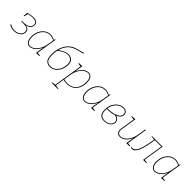

<svg xmlns="http://www.w3.org/2000/svg" viewBox="360 -2436 4336 4336"><g transform="rotate(45 2528.0 -268.0)"><path d="M391 -164Q391 -115 363 -76.5Q335 -38 285.5 -16Q236 6 176 6Q86 6 18 -40L29 -58Q61 -36 99 -24.5Q137 -13 177 -13Q227 -13 272 -31Q317 -49 344 -83Q371 -117 371 -162Q371 -209 343 -232Q315 -255 281 -260.5Q247 -266 206 -266H144L147 -285H213Q295 -285 347 -320.5Q399 -356 399 -417Q399 -467 364.5 -488Q330 -509 268 -509Q206 -509 133 -490L108 -395H90L103 -499Q201 -528 275 -528Q342 -528 380 -501Q418 -474 418 -416Q418 -361 380 -325Q342 -289 281 -276Q391 -258 391 -164Z M906 -28 991 -17 989 -2 882 2 913 -196Q885 -128 844 -82.5Q803 -37 759.5 -15.5Q716 6 677 6Q618 6 580.5 -42Q543 -90 543 -185Q543 -278 579.5 -356.5Q616 -435 679.5 -481.5Q743 -528 822 -528Q892 -528 960 -488L971 -522H985ZM935 -335 957 -471Q887 -509 821 -509Q748 -509 689.5 -465.5Q631 -422 597.5 -348Q564 -274 564 -186Q564 -99 595.5 -56Q627 -13 678 -13Q725 -13 778.5 -48.5Q832 -84 875 -157Q918 -230 935 -335Z M1590 -318Q1590 -243 1558 -168Q1526 -93 1464.5 -43.5Q1403 6 1319 6Q1247 6 1198.5 -43.5Q1150 -93 1150 -230Q1150 -339 1181.5 -432Q1213 -525 1269.5 -591.5Q1326 -658 1398 -690Q1435 -706 1533 -732Q1544 -735 1581.5 -745Q1619 -755 1647 -766L1655 -746Q1620 -733 1549 -716Q1541 -714 1509 -705.5Q1477 -697 1451 -688.5Q1425 -680 1406 -671Q1323 -634 1270 -562Q1217 -490 1192 -396Q1321 -498 1426 -498Q1495 -498 1542.5 -454.5Q1590 -411 1590 -318ZM1569 -317Q1569 -395 1529 -437Q1489 -479 1421 -479Q1365 -479 1307 -450Q1249 -421 1186 -370Q1171 -303 1171 -231Q1171 -105 1211.5 -59.5Q1252 -14 1319 -14Q1402 -14 1458.5 -63Q1515 -112 1542 -182.5Q1569 -253 1569 -317Z M2172 -337Q2172 -233 2134 -155.5Q2096 -78 2027 -36Q1958 6 1867 6Q1810 6 1752 -10L1718 202L1814 215L1812 230H1608L1610 215L1698 202L1809 -493L1725 -505L1727 -520L1834 -525L1802 -327Q1831 -394 1871.5 -439.5Q1912 -485 1955.5 -506.5Q1999 -528 2038 -528Q2097 -528 2134.5 -480.5Q2172 -433 2172 -337ZM1755 -29Q1818 -12 1870 -12Q1955 -12 2018.5 -51.5Q2082 -91 2116.5 -164.5Q2151 -238 2151 -336Q2151 -423 2119.5 -466Q2088 -509 2037 -509Q1990 -509 1936.5 -473.5Q1883 -438 1839.5 -365Q1796 -292 1780 -187Z M2662 -28 2747 -17 2745 -2 2638 2 2669 -196Q2641 -128 2600 -82.5Q2559 -37 2515.5 -15.5Q2472 6 2433 6Q2374 6 2336.5 -42Q2299 -90 2299 -185Q2299 -278 2335.5 -356.5Q2372 -435 2435.5 -481.5Q2499 -528 2578 -528Q2648 -528 2716 -488L2727 -522H2741ZM2691 -335 2713 -471Q2643 -509 2577 -509Q2504 -509 2445.5 -465.5Q2387 -422 2353.5 -348Q2320 -274 2320 -186Q2320 -99 2351.5 -56Q2383 -13 2434 -13Q2481 -13 2534.5 -48.5Q2588 -84 2631 -157Q2674 -230 2691 -335Z M3267 -155Q3267 -115 3241.5 -78Q3216 -41 3168 -17.5Q3120 6 3056 6Q2967 6 2925 -43Q2883 -92 2883 -189Q2883 -294 2924.5 -371Q2966 -448 3030 -488Q3094 -528 3159 -528Q3216 -528 3249 -497Q3282 -466 3282 -418Q3282 -372 3251.5 -336Q3221 -300 3164 -276Q3215 -263 3241 -229Q3267 -195 3267 -155ZM2908 -252Q3012 -253 3092 -273Q3172 -293 3217 -330Q3262 -367 3262 -417Q3262 -456 3234.5 -482.5Q3207 -509 3157 -509Q3105 -509 3052 -479Q2999 -449 2959.5 -390.5Q2920 -332 2908 -252ZM3247 -154Q3247 -194 3218.5 -225Q3190 -256 3135 -265Q3041 -233 2905 -233Q2903 -205 2903 -188Q2903 -99 2940.5 -56Q2978 -13 3059 -13Q3118 -13 3160.5 -33.5Q3203 -54 3225 -86.5Q3247 -119 3247 -154Z M3791 -28 3875 -17 3873 -2 3766 2 3797 -196Q3753 -92 3687.5 -43Q3622 6 3558 6Q3508 6 3477.5 -25Q3447 -56 3447 -117Q3447 -141 3451 -162L3504 -493L3420 -505L3422 -520L3529 -525L3471 -161Q3467 -131 3467 -120Q3467 -66 3493 -39.5Q3519 -13 3561 -13Q3610 -13 3663 -48.5Q3716 -84 3759 -157Q3802 -230 3819 -335L3849 -522H3869Z M4323 -28 4407 -15 4405 0H4300L4379 -503H4174Q4146 -327 4116 -218Q4086 -109 4044.5 -51.5Q4003 6 3944 6Q3930 6 3908 1L3913 -20Q3925 -17 3938 -17Q3996 -17 4034 -73Q4072 -129 4098.5 -229Q4125 -329 4154 -498L4060 -508L4062 -522H4401Z M4898 -28 4983 -17 4981 -2 4874 2 4905 -196Q4877 -128 4836 -82.5Q4795 -37 4751.5 -15.5Q4708 6 4669 6Q4610 6 4572.5 -42Q4535 -90 4535 -185Q4535 -278 4571.5 -356.5Q4608 -435 4671.5 -481.5Q4735 -528 4814 -528Q4884 -528 4952 -488L4963 -522H4977ZM4927 -335 4949 -471Q4879 -509 4813 -509Q4740 -509 4681.5 -465.5Q4623 -422 4589.5 -348Q4556 -274 4556 -186Q4556 -99 4587.5 -56Q4619 -13 4670 -13Q4717 -13 4770.5 -48.5Q4824 -84 4867 -157Q4910 -230 4927 -335Z"/></g></svg>

Font: Bitter Pro Thin
Style: Italic
Weight: 250
Italic angle: -9°
Designer: Sol Matas, and Bitter project Authors
Foundry: Sol Matas
Version: Version 1.010